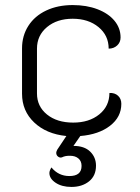

<svg xmlns="http://www.w3.org/2000/svg" viewBox="-20 -529 551 758"><path d="M297 8 270 47Q313 47 336 69.5Q359 92 359 125Q359 165 331.5 187Q304 209 262 209Q224 209 199.5 192.5Q175 176 175 154Q175 145 183 132Q211 166 254 166Q302 166 302 126Q302 107 289.5 96.5Q277 86 257 86H253Q237 86 225 92Q217 95 209.5 89.5Q202 84 202 74Q202 70 206 62L242 8Q163 0 115 -45.5Q67 -91 67 -159V-338Q67 -388 92 -427Q117 -466 162.5 -487.5Q208 -509 267 -509Q322 -509 365 -492.5Q408 -476 432 -447Q456 -418 456 -381Q456 -362 442.5 -349.5Q429 -337 409 -337Q409 -389 369 -422Q329 -455 267 -455Q205 -455 165.5 -422Q126 -389 126 -337V-160Q126 -109 165.5 -77Q205 -45 269 -45Q332 -45 372 -77.5Q412 -110 412 -162Q433 -163 446 -151Q459 -139 459 -119Q459 -67 414.5 -32.5Q370 2 297 8Z"/></svg>

Font: K2D ExtraLight
Style: Regular
Weight: 275
Designer: Katatrad Aksorn Co.,Ltd.
Foundry: Cadson Demak Co.,Ltd.
Version: Version 1.000; ttfautohint (v1.6)